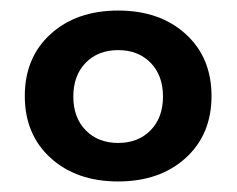

<svg xmlns="http://www.w3.org/2000/svg" viewBox="-20 -799 449 364"><path d="M381 -617Q381 -544 332 -499.5Q283 -455 204 -455Q125 -455 76 -499.5Q27 -544 27 -617Q27 -690 76 -734.5Q125 -779 204 -779Q283 -779 332 -734.5Q381 -690 381 -617ZM119 -616Q119 -576 142.5 -552Q166 -528 204 -528Q242 -528 265.5 -552Q289 -576 289 -616Q289 -656 265.5 -680Q242 -704 204 -704Q166 -704 142.5 -680Q119 -656 119 -616Z"/></svg>

Font: Montserrat Medium
Style: Regular
Weight: 500
Designer: Julieta Ulanovsky
Foundry: Julieta Ulanovsky
Version: Version 6.001